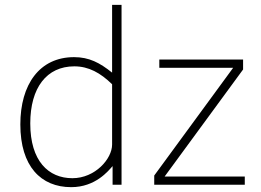

<svg xmlns="http://www.w3.org/2000/svg" viewBox="-20 -763 1077 793"><path d="M274 10C375 10 428 -58 445 -77V0H482V-743H443V-463C392 -504 348 -527 286 -527C143 -527 64 -414 64 -249C64 -76 149 10 274 10ZM617 0H991V-34H660L984 -476V-517H638V-483H943L617 -38ZM279 -27C180 -27 105 -98 105 -253C105 -401 173 -489 287 -489C346 -489 395 -462 443 -415V-166C443 -107 373 -27 279 -27Z"/></svg>

Font: United Sans Thin
Style: Regular
Weight: 100
Designer: Pablo Impallari, Rodrigo Fuenzalida (Modified by Dan O. Williams)
Version: Version 1.000;PS 001.000;hotconv 1.0.88;makeotf.lib2.5.64775